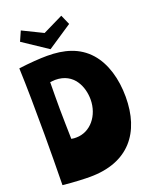

<svg xmlns="http://www.w3.org/2000/svg" viewBox="-187 -1146 1000 1257"><g transform="rotate(-20 312.5 -517.0)"><path d="M24 -815C29 -690 31 -523 31 -350C31 -228 30 -124 28 0C111 9 185 11 216 11C487 11 615 -155 615 -402C615 -528 582 -643 514 -720C440 -803 339 -830 222 -830C173 -830 99 -825 24 -815ZM218 -664C351 -664 393 -549 393 -465C393 -353 319 -262 220 -262C211 -262 198 -262 186 -265C185 -330 182 -414 182 -474C182 -536 182 -599 183 -661C194 -662 205 -664 218 -664ZM259 -863 430 -977 400 -1045 259 -976 118 -1045 88 -977Z"/></g></svg>

Font: Ranchers
Style: Regular
Weight: 400
Designer: Pablo Impallari, Brenda Gallo
Foundry: Pablo Impallari, Brenda Gallo
Version: Version 1.000